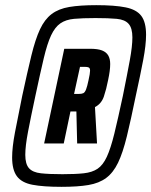

<svg xmlns="http://www.w3.org/2000/svg" viewBox="-20 -716 586 744"><path d="M218 8Q148 8 106 0Q64 -8 45.5 -33Q27 -58 27 -106Q27 -145 38 -203Q49 -261 66 -344Q86 -437 101.5 -500.5Q117 -564 135 -602.5Q153 -641 180 -661.5Q207 -682 248.5 -689Q290 -696 353 -696Q424 -696 466.5 -687.5Q509 -679 527.5 -654.5Q546 -630 546 -581Q546 -542 535 -484Q524 -426 506 -344Q487 -251 471.5 -187.5Q456 -124 437.5 -85.5Q419 -47 391.5 -26.5Q364 -6 322.5 1Q281 8 218 8ZM151 -160 229 -527H329Q359 -527 375.5 -520.5Q392 -514 399.5 -501Q407 -488 407 -468Q407 -455 405 -440Q403 -425 399 -406Q392 -370 382.5 -342Q373 -314 348 -301L356 -160H279L276 -284H253L227 -160ZM222 -41Q272 -41 304.5 -44.5Q337 -48 358 -62Q379 -76 394 -108.5Q409 -141 423 -198Q437 -255 456 -344Q473 -428 483 -482.5Q493 -537 493 -571Q493 -607 478.5 -623.5Q464 -640 432.5 -643Q401 -646 350 -646Q299 -646 267 -643Q235 -640 214 -625.5Q193 -611 178 -579Q163 -547 149.5 -490Q136 -433 117 -344Q99 -260 88.5 -205Q78 -150 78 -116Q78 -80 92.5 -64Q107 -48 138.5 -44.5Q170 -41 222 -41ZM267 -352H285Q297 -352 303 -355Q309 -358 313.5 -369.5Q318 -381 323 -405Q326 -418 327.5 -427.5Q329 -437 329 -442Q329 -452 324 -454.5Q319 -457 308 -457H290Z"/></svg>

Font: Saira Condensed ExtraBold
Style: Italic
Weight: 800
Width: 3
Italic angle: -12°
Designer: Hector Gatti with collaboration of the Omnibus-Type team
Foundry: Omnibus-Type
Version: Version 1.101